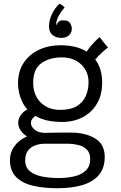

<svg xmlns="http://www.w3.org/2000/svg" viewBox="-20 -774 656 1044"><path d="M318 -111Q229.5 -111 176.8 -141.5Q124 -172 101 -220.2Q78 -268.5 78 -321Q78 -386.5 109 -432.8Q140 -479 192.2 -503.5Q244.5 -528 309 -528Q417.5 -528 476.5 -474Q535.5 -420 535.5 -326Q535.5 -258 507 -210Q478.5 -162 429.5 -136.5Q380.5 -111 318 -111ZM292 249.5Q218 249.5 159.8 236Q101.5 222.5 67.8 188.8Q34 155 34 95.5Q34 55.5 57 22.8Q80 -10 122.5 -30.2Q165 -50.5 224 -51.5Q255.5 -52.5 293 -52.8Q330.5 -53 365.5 -53Q445 -53 497.2 -21.2Q549.5 10.5 549.5 79Q549.5 139 518.2 176.8Q487 214.5 429.2 232Q371.5 249.5 292 249.5ZM299.5 194Q345.5 194 384.5 184.8Q423.5 175.5 447 152.8Q470.5 130 470.5 90.5Q470.5 56.5 451.2 38.5Q432 20.5 404.2 14Q376.5 7.5 350.5 7.5Q329 7.5 303 7.5Q277 7.5 254.5 7.5Q232 7.5 220.5 7.5Q199 7.5 174.8 15.2Q150.5 23 133.8 42.8Q117 62.5 117 98Q117 136 142.5 157Q168 178 209.5 186Q251 194 299.5 194ZM183.5 -14Q130.5 -23 104.8 -49.5Q79 -76 79 -105Q79 -124.5 89 -141.8Q99 -159 115.2 -170.8Q131.5 -182.5 151 -186L197.5 -154.5Q171 -146 159.5 -132.8Q148 -119.5 148 -105.5Q148 -85.5 169 -68.5Q190 -51.5 224 -51.5ZM308 -176.5Q362.5 -176.5 396.2 -196.2Q430 -216 445.8 -250.5Q461.5 -285 461.5 -328Q461.5 -366.5 443.2 -396.8Q425 -427 392.5 -444.5Q360 -462 317 -462Q249 -462 204.8 -430.2Q160.5 -398.5 160.5 -324Q160.5 -257.5 201 -217Q241.5 -176.5 308 -176.5ZM478 -424.5 433 -461.5Q442 -481 457.2 -502.2Q472.5 -523.5 490 -542.2Q507.5 -561 522.5 -572Q526.5 -566.5 535 -555Q543.5 -543.5 552.8 -532.5Q562 -521.5 567.5 -516Q560 -511 547.2 -500Q534.5 -489 520.5 -475Q506.5 -461 494.8 -447.5Q483 -434 478 -424.5ZM304 -754Q307.5 -752.5 315.8 -747.2Q324 -742 331.5 -733Q322 -724 311.5 -708.2Q301 -692.5 293.5 -675.5Q286 -658.5 286 -646Q286 -639.5 288 -637Q290 -646.5 297.8 -655Q305.5 -663.5 325.5 -663.5Q352 -663.5 361.2 -648.2Q370.5 -633 370.5 -617Q370.5 -604 363.8 -592.8Q357 -581.5 344.2 -574.8Q331.5 -568 313 -568Q283.5 -568 265 -584.2Q246.5 -600.5 246.5 -629.5Q246.5 -663.5 262.5 -697.5Q278.5 -731.5 304 -754Z"/></svg>

Font: Grandstander Thin Light
Style: Regular
Weight: 300
Version: Version 1.200